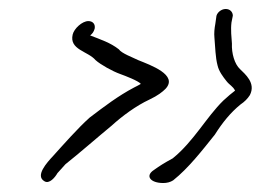

<svg xmlns="http://www.w3.org/2000/svg" viewBox="-20 -454 581 428"><path d="M142 -377C134 -343 176 -340 193 -320C204 -310 231 -295 248 -289C259 -285 288 -274 294 -267C289 -264 285 -262 279 -259C243 -240 213 -217 180 -192C154 -169 118 -128 99 -107C84 -91 58 -62 79 -50C90 -43 103 -59 108 -68L126 -88C154 -110 201 -151 229 -174C252 -195 283 -218 313 -232C332 -241 342 -249 349 -256C378 -287 315 -309 288 -320C276 -326 251 -335 245 -344C226 -359 204 -366 181 -375C186 -379 189 -383 191 -390C193 -400 187 -407 177 -407C163 -407 145 -390 142 -377ZM323 -75C303 -62 315 -46 344 -46C352 -46 360 -48 366 -52C400 -79 431 -119 459 -154C476 -181 494 -203 516 -221C525 -227 532 -234 537 -242C551 -269 526 -289 515 -300C503 -311 496 -335 497 -357C496 -370 494 -388 496 -404L499 -419C499 -427 493 -434 483 -434C473 -434 462 -425 462 -415L460 -401C458 -390 457 -380 458 -370C460 -348 460 -327 465 -308C468 -295 477 -283 485 -273C492 -264 499 -262 504 -252C495 -245 490 -241 478 -230C440 -193 412 -139 365 -101C345 -90 337 -85 323 -75Z"/></svg>

Font: Stray Cat
Style: SuExtObl
Weight: 400
Version: Version 1.0